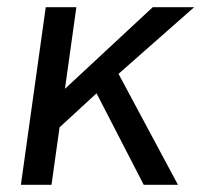

<svg xmlns="http://www.w3.org/2000/svg" viewBox="-20 -513 573 533"><path d="M135 -150 148 -255 404 -493H519L309 -308L474 0H379L248 -254ZM38 0 107 -493H192L123 0Z"/></svg>

Font: Hanken Grotesk
Style: Italic
Weight: 400
Italic angle: -8°
Designer: Alfredo Marco Pradil
Foundry: Hanken Design Co.
Version: Version 3.013